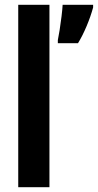

<svg xmlns="http://www.w3.org/2000/svg" viewBox="-20 -780 408 800"><path d="M186 0H56V-760H186ZM368 -749Q358 -712 341 -671.5Q324 -631 305 -600H221V-613Q224 -627 228.5 -655Q233 -683 236.5 -712.5Q240 -742 241 -760H368Z"/></svg>

Font: Noto Sans Lao ExtraCondensed
Style: Bold
Weight: 700
Width: 2
Designer: Monotype Design Team
Foundry: Monotype Imaging Inc.
Version: Version 2.003; ttfautohint (v1.8.4.7-5d5b)